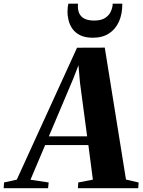

<svg xmlns="http://www.w3.org/2000/svg" viewBox="-100 -998 756 1018"><path d="M-80.5 0 -78.5 -30.5 -11 -45.5 308.5 -745 455.5 -745.5 568 -46 635 -30.5 633 0H313L315 -30.5L392.5 -45.5L368.5 -229H139.5L61.5 -45L158 -30.5L155 0ZM159 -275H362L324 -560.5L316 -652L288.5 -581ZM392.5 -798Q352 -798 325.5 -811Q299 -824 284.2 -845Q269.5 -866 263.5 -890.5Q257.5 -915 258 -938.5Q258 -951 259.2 -961Q260.5 -971 262.5 -978.5H313.5Q311 -949.5 319.2 -929.5Q327.5 -909.5 347.5 -899.2Q367.5 -889 400 -889Q435.5 -889 456.5 -902.2Q477.5 -915.5 487.2 -936.2Q497 -957 497.5 -978.5H548.5Q549 -925 531 -884.2Q513 -843.5 478.2 -820.8Q443.5 -798 392.5 -798Z"/></svg>

Font: Merriweather 96pt ExtraBold
Style: Italic
Weight: 800
Italic angle: -7.8°
Version: Version 2.101